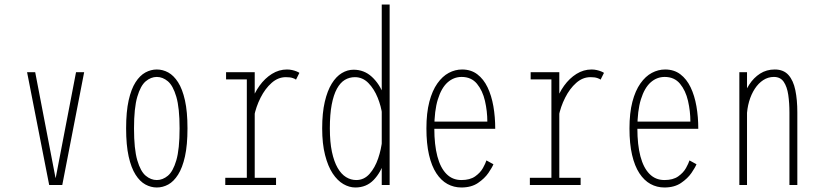

<svg xmlns="http://www.w3.org/2000/svg" viewBox="-20 -820 3640 851"><path d="M317 -500H353L256 0H198L100 -500H136L226 -32H227Z M675 11Q649 11 624.5 -2.2Q600 -15.5 580.8 -45.8Q561.5 -76 550.2 -126.5Q539 -177 539 -251Q539 -325 550.2 -375.2Q561.5 -425.5 580.8 -455.5Q600 -485.5 624.5 -498.8Q649 -512 675 -512Q701.5 -512 725.8 -498.8Q750 -485.5 769.2 -455.5Q788.5 -425.5 799.8 -375.2Q811 -325 811 -251Q811 -177 799.8 -126.5Q788.5 -76 769.2 -45.8Q750 -15.5 725.8 -2.2Q701.5 11 675 11ZM675 -22Q701 -22 724 -41Q747 -60 761.5 -109.5Q776 -159 776 -251Q776 -341.5 761.5 -391Q747 -440.5 724 -459.8Q701 -479 675 -479Q649 -479 626 -459.8Q603 -440.5 588.5 -391Q574 -341.5 574 -251Q574 -159 588.5 -109.5Q603 -60 626 -41Q649 -22 675 -22Z M1080 -284Q1080 -326 1093.2 -366.5Q1106.5 -407 1130.2 -440Q1154 -473 1185.2 -492.5Q1216.5 -512 1252 -512Q1264 -512 1275 -509.5Q1286 -507 1294.5 -503.5Q1303 -500 1307 -497L1292 -467Q1288.5 -470.5 1277.2 -474.2Q1266 -478 1247 -478Q1212.5 -478 1183.8 -452.5Q1155 -427 1134.8 -386.8Q1114.5 -346.5 1106 -303ZM1109 -32H1203.5V0H978.5V-32H1074V-468H982V-500H1109V-407Z M1555 11Q1528 11 1501.8 -4.2Q1475.5 -19.5 1454.5 -51.2Q1433.5 -83 1420.8 -132.8Q1408 -182.5 1408 -251Q1408 -319.5 1419.5 -368.8Q1431 -418 1450.5 -449.5Q1470 -481 1495 -496Q1520 -511 1547 -511Q1594 -511 1628.2 -479.5Q1662.5 -448 1681.2 -398Q1700 -348 1700 -292L1674 -312Q1669.5 -348.5 1654 -387Q1638.5 -425.5 1613 -451.8Q1587.5 -478 1553 -478Q1528.5 -478 1508.2 -465.8Q1488 -453.5 1473.2 -426.5Q1458.5 -399.5 1450.2 -356.2Q1442 -313 1442 -251Q1442 -190.5 1451.2 -147Q1460.5 -103.5 1476.5 -75.8Q1492.5 -48 1513.8 -35Q1535 -22 1559 -22Q1593.5 -22 1617.8 -49.2Q1642 -76.5 1656 -117.5Q1670 -158.5 1674 -200L1700 -216Q1700 -160 1684.2 -108Q1668.5 -56 1636.2 -22.5Q1604 11 1555 11ZM1672 0V-71V-800H1707V0Z M1893 -281H2140Q2140 -327 2129.5 -372.8Q2119 -418.5 2094 -448.8Q2069 -479 2026 -479Q1991 -479 1963.8 -454.8Q1936.5 -430.5 1920.8 -380Q1905 -329.5 1905 -251Q1905 -178.5 1918.5 -127.2Q1932 -76 1958.8 -49Q1985.5 -22 2025 -22Q2063 -22 2086 -38.2Q2109 -54.5 2120.5 -75.2Q2132 -96 2136 -109L2167 -92Q2161.5 -78 2144.8 -53.5Q2128 -29 2098.5 -9Q2069 11 2025 11Q1991.5 11 1963.2 -4.5Q1935 -20 1914 -52Q1893 -84 1881.5 -133.5Q1870 -183 1870 -251Q1870 -319.5 1883 -369Q1896 -418.5 1918.5 -450.2Q1941 -482 1969.2 -497Q1997.5 -512 2028 -512Q2067.5 -512 2095.5 -490.8Q2123.5 -469.5 2141 -433Q2158.5 -396.5 2166.8 -349Q2175 -301.5 2175 -249H1893Z M2430 -284Q2430 -326 2443.2 -366.5Q2456.5 -407 2480.2 -440Q2504 -473 2535.2 -492.5Q2566.5 -512 2602 -512Q2614 -512 2625 -509.5Q2636 -507 2644.5 -503.5Q2653 -500 2657 -497L2642 -467Q2638.5 -470.5 2627.2 -474.2Q2616 -478 2597 -478Q2562.5 -478 2533.8 -452.5Q2505 -427 2484.8 -386.8Q2464.5 -346.5 2456 -303ZM2459 -32H2553.5V0H2328.5V-32H2424V-468H2332V-500H2459V-407Z M2793 -281H3040Q3040 -327 3029.5 -372.8Q3019 -418.5 2994 -448.8Q2969 -479 2926 -479Q2891 -479 2863.8 -454.8Q2836.5 -430.5 2820.8 -380Q2805 -329.5 2805 -251Q2805 -178.5 2818.5 -127.2Q2832 -76 2858.8 -49Q2885.5 -22 2925 -22Q2963 -22 2986 -38.2Q3009 -54.5 3020.5 -75.2Q3032 -96 3036 -109L3067 -92Q3061.5 -78 3044.8 -53.5Q3028 -29 2998.5 -9Q2969 11 2925 11Q2891.5 11 2863.2 -4.5Q2835 -20 2814 -52Q2793 -84 2781.5 -133.5Q2770 -183 2770 -251Q2770 -319.5 2783 -369Q2796 -418.5 2818.5 -450.2Q2841 -482 2869.2 -497Q2897.5 -512 2928 -512Q2967.5 -512 2995.5 -490.8Q3023.5 -469.5 3041 -433Q3058.5 -396.5 3066.8 -349Q3075 -301.5 3075 -249H2793Z M3257 0Q3257 -109 3257 -184Q3257 -259 3257 -308Q3257 -357 3257 -387.2Q3257 -417.5 3257 -436Q3257 -454.5 3257 -468.8Q3257 -483 3257 -500H3291V-402V0ZM3479 0V-321Q3479 -363.5 3473.8 -399.5Q3468.5 -435.5 3453.8 -457.2Q3439 -479 3410 -479Q3384.5 -479 3363 -465Q3341.5 -451 3325.5 -426.5Q3309.5 -402 3300.2 -370Q3291 -338 3290 -302H3260Q3260.5 -340 3270.8 -377.2Q3281 -414.5 3300.8 -445Q3320.5 -475.5 3349 -493.8Q3377.5 -512 3414 -512Q3453 -512 3474.8 -487.5Q3496.5 -463 3505.2 -420.2Q3514 -377.5 3514 -322V0Z"/></svg>

Font: League Mono Thin Condensed
Style: Regular
Weight: 100
Width: 1
Designer: Tyler Finck
Foundry: The League of Moveable Type / Tyler Finck
Version: Version 2.300;RELEASE